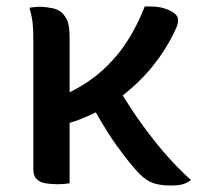

<svg xmlns="http://www.w3.org/2000/svg" viewBox="-20 -563 640 593"><path d="M195 3Q191 4 184.5 4.5Q178 5 172 5.5Q166 6 158 6Q137 6 120 3Q103 0 93 -10Q83 -20 83 -39V-441Q83 -473 80.5 -494Q78 -515 71 -539Q76 -540 81 -540.5Q86 -541 91.5 -541.5Q97 -542 102 -542Q119 -542 140.5 -538Q162 -534 174 -521Q182 -512 186.5 -502.5Q191 -493 193 -479Q195 -465 195 -445ZM427 -543H445Q469 -543 488 -537Q507 -531 518.5 -522Q530 -513 530 -502Q530 -497 529 -491.5Q528 -486 525 -478.5Q522 -471 516 -459Q497 -421 473 -387Q449 -353 421 -324Q393 -295 362 -270.5Q331 -246 297.5 -227.5Q264 -209 230 -195.5Q196 -182 160 -175L122 -248Q189 -270 246 -307Q303 -344 348.5 -401.5Q394 -459 427 -543ZM507 10Q475 10 453.5 2.5Q432 -5 413 -24Q403 -34 391 -48Q379 -62 365.5 -79.5Q352 -97 338.5 -116Q325 -135 312 -155.5Q299 -176 287 -196.5Q275 -217 265 -237L336 -308Q368 -251 405 -198Q442 -145 483 -96.5Q524 -48 570 -7Q562 -1 553 3Q544 7 533 8.5Q522 10 507 10Z"/></svg>

Font: Recursive Casual Medium
Style: Regular
Weight: 500
Version: Version 1.047